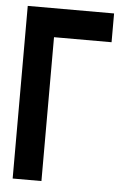

<svg xmlns="http://www.w3.org/2000/svg" viewBox="-52 -741 513 779"><g transform="rotate(5 205.0 -351.5)"><path d="M380.9 -703.1V-585.9H146.5V0H29.3V-703.1Z"/></g></svg>

Font: Gerhaus
Style: Regular
Weight: 400
Designer: GGBotNet
Foundry: GGBotNet
Version: 1.01